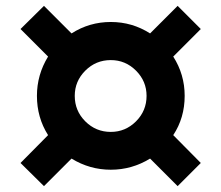

<svg xmlns="http://www.w3.org/2000/svg" viewBox="-20 -705 755 655"><path d="M130 -70 50 -149 144 -244Q106 -304 106 -378Q106 -450 144 -512L50 -606L130 -685L224 -591Q285 -630 358 -630Q431 -630 492 -591L586 -685L665 -606L571 -512Q610 -451 610 -378Q610 -303 571 -244L665 -149L586 -70L492 -164Q430 -126 358 -126Q286 -126 224 -164ZM480 -378Q480 -428 444 -464Q408 -500 358 -500Q307 -500 271 -464Q235 -428 235 -378Q235 -327 271 -291Q307 -255 358 -255Q408 -255 444 -291Q480 -327 480 -378Z"/></svg>

Font: Be Vietnam Black
Style: Regular
Weight: 900
Designer: Lam Bao; Tony Le; Vietanh Nguyen
Foundry: Yellow Type Foundry
Version: Version 5.000